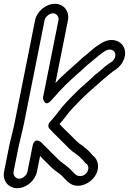

<svg xmlns="http://www.w3.org/2000/svg" viewBox="-21 -780 678 1010"><path d="M83.4 -37C85.8 -49.1 88 -55.2 89.4 -62C92.3 -76.4 100.4 -107 104.6 -128L213.4 -673C217.1 -691.9 238.9 -710 257.7 -710C276.3 -710 290.2 -692.4 286.4 -673L204.9 -265C204.9 -265 211.9 -213.1 246.9 -250C262.9 -266.8 276.4 -283.3 290.9 -299.2C314.6 -324.2 336.7 -346.7 358 -365.6C367.7 -373.8 377.6 -382.8 385.3 -390.1C403.1 -405 421.1 -421.5 435.3 -435.2C441.2 -441.2 449.1 -446.6 457.2 -453.3L472.8 -466.3C488.5 -479.5 500 -489.3 518 -502.5L531.4 -511.2C550.8 -524.6 573.5 -520.1 581.9 -505.9C591.7 -489.6 582.3 -466 566.4 -454.7L553 -446C538.2 -436.3 527.9 -427.3 514.7 -415.2L493.7 -397.7C475.2 -384.4 472.4 -378.9 459 -367C429.7 -341.1 403.2 -319 374.2 -289.5C347.5 -262.8 310.4 -226 285.9 -191.4C272.9 -173.6 265 -166.4 250.5 -148.4L240.5 -136.9C231.1 -126 231.3 -111.2 238.7 -103.8C247.9 -94.6 262.6 -77.1 274.3 -67.1C284.3 -57.5 292.7 -47.9 303.9 -37.5L317.6 -23.9C331.8 -8.9 343.3 2.1 358 15C358.7 15.6 359.7 16.3 360.3 16.7C382 30.7 406 51 419.8 67.7C428.8 80.9 431 79.3 433 80.8C445.6 90.5 448.6 113.2 433 131.1C418.3 148.2 395.1 150.4 379.4 140.3C368 132.9 357.2 116.7 339.4 101.8C319.1 83.8 297.8 71.8 284 57.1L272.3 45C262.2 34.6 257.4 30.8 244.6 18L231.5 4.1C218 -9.9 207 -18 196.8 -30.7C196.8 -30.7 160.5 -62.6 150.6 -13L123.4 123C119.6 142.4 98.6 160 80.1 160C61.2 160 46.7 141.9 50.4 123L76.2 -6C78 -15.1 81.2 -25.8 83.4 -37ZM26.2 -6 0.4 123C-9 170.2 22.9 210 70.1 210C117.7 210 164.1 169.6 173.4 123L189.9 40.5C189.9 40.5 191 41.6 191.3 41.9L204.6 56C216.9 68.3 220.6 72.8 232.7 83.5L243.7 94.9C262.9 115.3 284.6 126.9 301.9 142.2C314.3 152.6 324.5 169.5 345.1 183.1C381.6 211.7 438.9 193.7 469.1 158.9C509 112.7 497.9 59 465.4 36.6C465.1 36.1 464.4 35 463.8 34.3C445.3 11.2 420.8 -9.1 395 -25.9C381.9 -37.5 370.4 -48.4 357.6 -62.1L342.9 -76.5C324.9 -93.1 310.6 -107.4 292.2 -127.5C302.1 -139.4 311.8 -149.2 325.9 -168.6C345.5 -196.6 380.1 -231.3 407.2 -258.5C433.9 -285.6 458.4 -306.1 488.8 -333C508.6 -350.6 509.9 -352.2 520.8 -361.3L543.6 -380.3C557 -391.5 560.5 -394.9 576 -406.6L589.2 -415.2C630.5 -443.7 650.5 -498.1 627.3 -537.1C606.7 -571.7 555.7 -582.3 508.4 -550.6L495.2 -542C475.5 -529.2 461.9 -517.6 443.9 -501.2L429.8 -489.5C421.8 -483.7 410.1 -474.1 402.8 -466.8C390.5 -454.9 372.1 -438 356.1 -424.7C346.3 -416.5 338.5 -408.3 328.9 -400.4C308.1 -381.9 290.5 -364.2 270.6 -343.6L336.4 -673C345.7 -719.6 315.3 -760 267.7 -760C220.6 -760 172.8 -720.2 163.4 -673L54.6 -128C46.4 -87.2 34.5 -47.4 26.2 -6Z"/></svg>

Font: Smoothie
Style: OutlineIt
Weight: 400
Foundry: Cannot Into Space Fonts
Version: Version 0.8